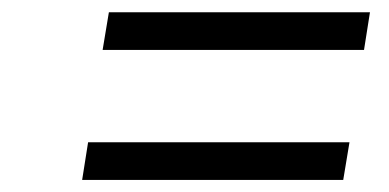

<svg xmlns="http://www.w3.org/2000/svg" viewBox="-20 -488 640 316"><path d="M148.9 -405.8 159.2 -467.8H588.9L579.1 -405.8ZM115.2 -191.9 125 -253.9H555.2L544.9 -191.9Z"/></svg>

Font: Office Code Pro D Italic
Style: Regular
Weight: 400
Italic angle: -9°
Designer: Nathan Rutzky & Paul D. Hunt
Foundry: Adobe Systems Incorporated
Version: Version 1.004;PS 001.004;hotconv 1.0.70;makeotf.lib2.5.58329